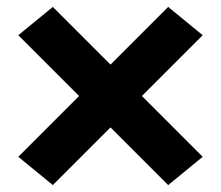

<svg xmlns="http://www.w3.org/2000/svg" viewBox="-20 -618 640 556"><path d="M133 -82 33 -164 209 -340 33 -516 133 -598 300 -431 467 -598 567 -516 391 -340 567 -164 467 -82 300 -249Z"/></svg>

Font: Iosevka Slab Heavy Extended
Style: Regular
Weight: 900
Width: 7
Monospace: yes
Designer: Belleve Invis
Foundry: Belleve Invis
Version: Version 11.1.0; ttfautohint (v1.8.3)